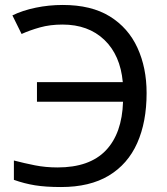

<svg xmlns="http://www.w3.org/2000/svg" viewBox="-20 -744 673 774"><path d="M232 -645Q182 -645 141 -633.5Q100 -622 67 -607L30 -682Q71 -702 124 -713Q177 -724 233 -724Q348 -724 422.5 -678Q497 -632 534 -551.5Q571 -471 571 -369Q571 -252 533 -167Q495 -82 418.5 -36Q342 10 226 10Q164 10 121 3Q78 -4 36 -19V-97Q78 -86 121 -77.5Q164 -69 212 -69Q341 -69 406.5 -137.5Q472 -206 476 -334H129V-413H475Q465 -522 400.5 -583.5Q336 -645 232 -645Z"/></svg>

Font: Apis
Style: Regular
Weight: 400
Designer: Monotype Design Team
Foundry: Monotype Imaging Inc.
Version: Version 2.000; build 0001